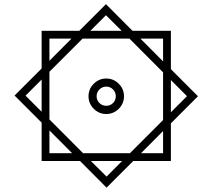

<svg xmlns="http://www.w3.org/2000/svg" viewBox="-20 -739 1012 914"><path d="M360.8 27.3H178.2V-155.3L49.3 -284.2L178.2 -413.1V-592.3H357.4L484.4 -719.2L610.8 -592.3H793.5V-409.7L922.4 -280.8L793.5 -151.9V27.3H614.3L487.3 154.3ZM410.2 -592.3H559.1L484.4 -666.5ZM756.3 -446.8V-555.2H648.4ZM215.3 -449.7 320.3 -555.2H215.3ZM215.3 -397.5V-170.4L375.5 -9.8H598.6L756.3 -167.5V-394.5L596.2 -555.2H373ZM401.4 -280.8Q401.4 -315.4 426.3 -340.3Q451.2 -365.2 485.8 -365.2Q520.5 -365.2 545.4 -340.3Q570.3 -315.4 570.3 -280.8Q570.3 -246.1 545.4 -221.2Q520.5 -196.3 485.8 -196.3Q451.2 -196.3 426.3 -221.2Q401.4 -246.1 401.4 -280.8ZM178.2 -360.4 101.6 -283.7 178.2 -207ZM793.5 -357.9V-204.6L870.1 -281.2ZM439.9 -280.8Q439.9 -261.7 453.4 -248.5Q466.8 -235.4 485.8 -235.4Q504.9 -235.4 518.1 -248.5Q531.2 -261.7 531.2 -280.8Q531.2 -299.8 518.1 -313.2Q504.9 -326.7 485.8 -326.7Q466.8 -326.7 453.4 -313.2Q439.9 -299.8 439.9 -280.8ZM215.3 -118.2V-9.8H323.2ZM651.4 -9.8H756.3V-115.2ZM561.5 27.3H412.6L487.3 101.6Z"/></svg>

Font: Vazir
Style: Bold
Weight: 700
Designer: Saber Rastikerdar
Foundry: Saber Rastikerdar
Version: Version 30.0.0